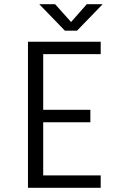

<svg xmlns="http://www.w3.org/2000/svg" viewBox="-20 -900 610 920"><path d="M472 -880 349 -753H291L168 -880H244L320.5 -794.5L396 -880ZM462.5 -640.5H187V-374H413V-314H187V-59.5H462.5V0H114V-700H462.5Z"/></svg>

Font: League Mono Narrow Light
Style: Regular
Weight: 300
Width: 3
Designer: Tyler Finck
Foundry: The League of Moveable Type / Tyler Finck
Version: Version 2.210